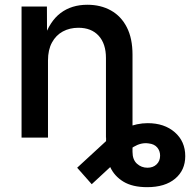

<svg xmlns="http://www.w3.org/2000/svg" viewBox="-20 -567 791 791"><path d="M586.4 204.1Q525.9 204.1 488.5 181.4Q451.2 158.7 434.1 121.3Q417 84 417 40.5V-113.3H525.9V58.6Q525.9 90.8 544.2 107.4Q562.5 124 587.4 124Q610.8 124 625.2 110.1Q639.6 96.2 639.6 74.2Q639.6 54.7 627.7 40.5Q615.7 26.4 592.8 23.9Q576.7 21.5 561.3 25.1Q545.9 28.8 530.3 38.1Q514.6 47.4 497.1 63L357.9 191.9L297.9 124L421.4 10.3Q456.5 -22.5 500.5 -41Q544.4 -59.6 588.4 -59.6Q657.2 -59.6 700.2 -22Q743.2 15.6 743.2 76.2Q743.2 134.3 701.4 169.2Q659.7 204.1 586.4 204.1ZM177.7 -317.9V0H68.8V-540H173.3L173.8 -407.2H160.6Q184.6 -479.5 229.7 -513.4Q274.9 -547.4 339.8 -547.4Q395 -547.4 437 -523.9Q479 -500.5 502.4 -454.8Q525.9 -409.2 525.9 -341.8V0H416.5V-328.1Q416.5 -386.7 386.5 -419.7Q356.4 -452.6 303.2 -452.6Q267.1 -452.6 238.8 -437.3Q210.4 -421.9 194.1 -391.8Q177.7 -361.8 177.7 -317.9Z"/></svg>

Font: V-Inter
Style: Medium-500
Weight: 500
Designer: Rasmus Andersson
Foundry: rsms
Version: Version 4.000;git-4146feb